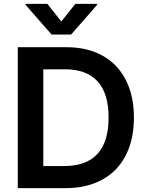

<svg xmlns="http://www.w3.org/2000/svg" viewBox="-20 -971 764 991"><path d="M71.7 0V-727.3H323.2Q404.5 -727.3 468.9 -702.4Q533.4 -677.6 578.3 -630.7Q623.2 -583.8 647.2 -516.5Q671.2 -449.2 671.2 -364.3Q671.2 -279.1 647.2 -211.5Q623.2 -143.8 577.8 -96.9Q532.3 -50.1 466.8 -25Q401.3 0 318.2 0ZM311.8 -114Q425.4 -114 483 -176.5Q540.5 -239 540.5 -364.3Q540.5 -489.3 483.5 -551.3Q426.5 -613.3 315.7 -613.3H203.5V-114ZM296.5 -860.1 368.6 -951H481.2V-946L346.9 -792.6H246.4L111.9 -946V-951H224.4Z"/></svg>

Font: Interop SemBd
Style: Regular
Weight: 600
Designer: Rasmus Andersson, Google, Jang Haemin
Foundry: jhaemin
Version: Version 1.008